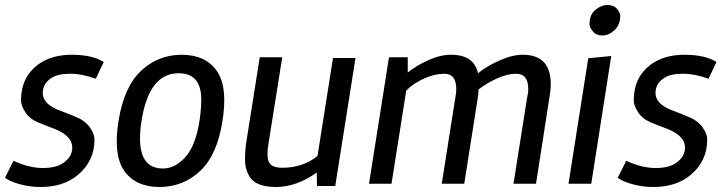

<svg xmlns="http://www.w3.org/2000/svg" viewBox="-26 -735 2907 768"><path d="M28 -92Q90 -63 145 -63Q200 -63 228 -84Q263 -108 263 -145Q263 -192 191 -220Q158 -232 125 -246Q92 -260 75 -286.5Q58 -313 58 -334Q58 -425 125 -476Q179 -516 261 -516Q343 -516 389 -487L357 -420Q303 -440 253.5 -440Q204 -440 178 -422Q145 -400 145 -363Q145 -317 218 -291Q251 -279 284 -264.5Q317 -250 334.5 -224Q352 -198 352 -177Q352 -90 284 -34Q227 13 136 13Q94 13 53.5 2Q13 -9 -6 -24Z M472 -50Q441 -93 441 -170Q441 -206 448 -251Q470 -388 538.5 -452Q607 -516 701 -516Q795 -516 840 -453Q871 -411 871 -334Q871 -297 864 -252Q843 -115 774.5 -51Q706 13 612 13Q518 13 472 -50ZM688 -442Q570 -442 540 -251Q534 -212 534 -181Q534 -61 626 -61Q674 -61 715 -106Q756 -151 772 -251Q779 -298 779 -338Q779 -442 688 -442Z M1241 -45Q1160 13 1077.5 13Q995 13 970 -32Q954 -61 954 -96Q954 -131 958 -159L1013 -506H1103L1048 -161Q1044 -139 1044 -120Q1044 -101 1049 -88Q1059 -64 1103 -64Q1186 -64 1244 -111L1306 -503H1396L1315 9H1242Z M2087 -379Q2087 -440 2038 -440Q2003 -440 1961.5 -421Q1920 -402 1888 -377Q1888 -360 1885 -343L1831 0H1741L1795 -342Q1799 -362 1799 -379Q1799 -440 1751 -440Q1713 -440 1670.5 -421Q1628 -402 1599 -373L1540 0H1450L1530 -506H1605V-445Q1638 -472 1686.5 -494Q1735 -516 1778 -516Q1870 -516 1886 -442Q1920 -470 1971.5 -493Q2023 -516 2065 -516Q2177 -516 2177 -399Q2177 -375 2172 -347L2118 0H2028L2082 -342Q2087 -362 2087 -379Z M2419 -511 2339 0H2248L2327 -502ZM2455 -672Q2455 -636 2432 -614.5Q2409 -593 2384 -593Q2359 -593 2345.5 -609.5Q2332 -626 2332 -638Q2332 -676 2355.5 -695.5Q2379 -715 2404 -715Q2429 -715 2442 -699.5Q2455 -684 2455 -672Z M2479 -92Q2541 -63 2596 -63Q2651 -63 2679 -84Q2714 -108 2714 -145Q2714 -192 2642 -220Q2609 -232 2576 -246Q2543 -260 2526 -286.5Q2509 -313 2509 -334Q2509 -425 2576 -476Q2630 -516 2712 -516Q2794 -516 2840 -487L2808 -420Q2754 -440 2704.5 -440Q2655 -440 2629 -422Q2596 -400 2596 -363Q2596 -317 2669 -291Q2702 -279 2735 -264.5Q2768 -250 2785.5 -224Q2803 -198 2803 -177Q2803 -90 2735 -34Q2678 13 2587 13Q2545 13 2504.5 2Q2464 -9 2445 -24Z"/></svg>

Font: Rambla
Style: Italic
Weight: 400
Italic angle: -12°
Designer: Martin Sommaruga
Foundry: Martin Sommaruga
Version: Version 1.001